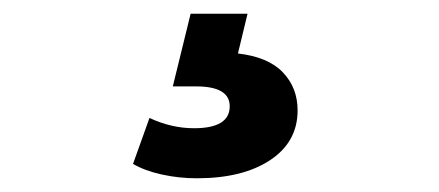

<svg xmlns="http://www.w3.org/2000/svg" viewBox="-20 -28 640 280"><path d="M174 211 198 144Q230 159 263 159Q315 159 315 127Q315 98 266 98H232L258 -8H341L327 50Q371 55 392.5 77.5Q414 100 414 133Q414 179 374 205.5Q334 232 267 232Q241 232 216 226.5Q191 221 174 211Z"/></svg>

Font: CMG Sans
Style: Bold
Weight: 700
Designer: Julieta Ulanovsky
Foundry: Julieta Ulanovsky
Version: Version 7.200